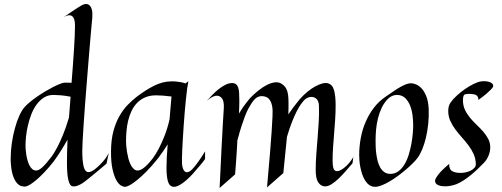

<svg xmlns="http://www.w3.org/2000/svg" viewBox="-20 -918 2498 955"><path d="M521 -157.2 509.8 -104Q483.4 -81.5 466.1 -67.1Q448.7 -52.7 438 -43.9Q425.3 -33.7 418 -27.8Q409.7 -21 400.4 -13.9Q391.1 -6.8 381.1 -1.5Q371.1 3.9 361.1 7.1Q351.1 10.3 341.8 8.8Q313 5.9 313 -107.9Q313 -157.2 315.9 -223.1Q301.8 -198.2 289.3 -178Q276.9 -157.7 267.1 -143.6Q255.9 -127 246.1 -113.8Q224.1 -85.9 203.1 -63.7Q182.1 -41.5 163.6 -25.4Q145 -9.3 130.1 -0.2Q115.2 8.8 106 9.8Q96.7 10.7 85.4 7.3Q74.2 3.9 63.7 -8.1Q53.2 -20 45.2 -42.5Q37.1 -64.9 34.2 -102.1Q33.2 -109.4 33.2 -116.9Q33.2 -124.5 33.2 -131.8Q33.2 -167.5 38.8 -206.1Q44.4 -244.6 54 -279.5Q63.5 -314.5 76.4 -343Q89.4 -371.6 104 -387.2Q114.7 -398.9 130.9 -412.1Q147 -425.3 165.8 -438.2Q184.6 -451.2 204.6 -463.1Q224.6 -475.1 242.7 -484.4Q260.7 -493.7 275.4 -499.5Q290 -505.4 298.8 -506.8H308.6Q313.5 -506.8 320.3 -506.8Q327.1 -506.8 335.9 -505.9Q339.4 -549.8 342.5 -591.3Q345.7 -632.8 347.9 -669.7Q350.1 -706.5 351.6 -737.3Q353 -768.1 353 -790Q353 -809.6 349.9 -819.6Q346.7 -829.6 339.8 -836.9Q335.4 -840.8 329.1 -841.8Q323.7 -842.8 315.4 -840.8Q307.1 -838.9 295.9 -832Q320.8 -849.1 337.9 -860.8Q355 -872.6 366.2 -879.4Q378.9 -887.7 387.2 -892.1Q397.5 -897.9 407.5 -898.2Q417.5 -898.4 425.3 -891.4Q433.1 -884.3 437 -869.1Q440.9 -854 439 -829.1Q437.5 -816.4 434.8 -784.9Q432.1 -753.4 428.2 -709.7Q424.3 -666 420.2 -613.8Q416 -561.5 411.6 -506.8Q407.2 -452.1 403.1 -398.7Q398.9 -345.2 396 -299.6Q393.1 -253.9 391.1 -219.2Q389.2 -184.6 389.2 -168Q389.2 -117.7 396 -89.8Q402.8 -62 420.9 -62Q433.6 -62 453.1 -77.1Q467.3 -88.4 480 -101.6Q491.2 -112.8 502.4 -127.2Q513.7 -141.6 521 -157.2ZM331.1 -437Q302.2 -442.4 281.2 -444.1Q260.3 -445.8 246.1 -445.8Q218.8 -445.8 198 -432.4Q177.2 -418.9 161.6 -397.5Q146 -376 135.5 -348.6Q125 -321.3 118.7 -293.5Q112.3 -265.6 109.6 -240Q106.9 -214.4 106.9 -195.8Q106.9 -188 107.7 -175.5Q108.4 -163.1 110.6 -149.2Q112.8 -135.3 116.7 -121.1Q120.6 -106.9 126.5 -95.5Q132.3 -84 140.6 -76.9Q148.9 -69.8 160.2 -69.8Q172.9 -69.8 190.7 -85.9Q208.5 -102.1 236.8 -139.2Q250.5 -158.2 265.1 -186Q277.8 -210 293 -246.6Q308.1 -283.2 323.2 -334Z M1000 -127Q995.6 -120.1 987.8 -110.6Q980 -101.1 972.2 -91.8Q963.4 -81.1 953.1 -69.8Q940.4 -54.2 925.8 -39.6Q911.1 -24.9 896.7 -13.4Q882.3 -2 868.7 4.9Q855 11.7 844.2 11.2Q823.7 10.3 815.9 -13.9Q808.1 -38.1 808.1 -84Q808.1 -108.4 809.6 -136.7Q811 -165 814 -200.2Q803.2 -183.1 793.5 -168.9Q783.7 -154.8 775.9 -144Q767.1 -131.3 758.3 -121.1Q732.4 -89.4 708.3 -64.9Q684.1 -40.5 663.8 -23.9Q643.6 -7.3 628.2 1.5Q612.8 10.3 604 11.2Q595.2 12.2 582.8 5.4Q570.3 -1.5 559.1 -21Q547.9 -40.5 539.8 -75.7Q531.7 -110.8 532.2 -167Q532.7 -223.1 544.2 -265.9Q555.7 -308.6 574 -340.6Q592.3 -372.6 614.7 -395.8Q637.2 -418.9 659.2 -436Q704.6 -470.7 746.3 -491.5Q788.1 -512.2 828.1 -513.2Q841.3 -513.7 854 -512.7Q865.2 -511.7 878.2 -509.5Q891.1 -507.3 902.8 -502.9L917 -514.2Q914.1 -500.5 910.9 -477.1Q907.7 -453.6 904.8 -424.3Q901.9 -395 898.9 -361.8Q896 -328.6 893.8 -295.2Q891.6 -261.7 889.6 -230.2Q887.7 -198.7 886.5 -172.9Q885.3 -147 885 -128.9Q884.8 -110.8 885.3 -104Q887.7 -76.2 898.2 -65.9Q908.7 -55.7 927.2 -67.9Q934.6 -73.7 945.3 -86.4Q954.6 -97.2 968 -116Q981.4 -134.8 1000 -165ZM833 -438Q786.6 -443.8 756.8 -443.8Q725.1 -443.8 701.7 -433.6Q678.2 -423.3 661.6 -406Q645 -388.7 634.3 -366Q623.5 -343.3 617.4 -317.9Q611.3 -292.5 609.1 -266.1Q606.9 -239.7 606.9 -215.8Q606.9 -207.5 607.9 -193.4Q608.9 -179.2 611.6 -163.1Q614.3 -147 618.4 -130.4Q622.6 -113.8 629.2 -100.3Q635.7 -86.9 644.5 -78.4Q653.3 -69.8 665 -69.8Q677.7 -69.8 696 -83.7Q714.4 -97.7 740.2 -130.9Q755.4 -151.4 770.5 -180.2Q783.2 -204.6 797.6 -240.2Q812 -275.9 823.2 -323.2Z M1389.2 -57.1 1308.1 14.2Q1317.4 -86.4 1322.8 -154.3Q1328.1 -222.2 1331.1 -263.2Q1334.5 -311.5 1335.4 -338.9Q1337.4 -370.6 1333.5 -390.4Q1329.6 -410.2 1321.5 -421.1Q1313.5 -432.1 1303 -436Q1292.5 -439.9 1282.2 -439.9Q1271.5 -439.9 1262.9 -436Q1254.4 -432.1 1246.6 -424.1Q1238.8 -416 1231 -404.1Q1223.1 -392.1 1214.4 -376Q1207 -361.8 1198.2 -339.4Q1190.9 -320.3 1181.2 -290.5Q1171.4 -260.7 1160.2 -217.8V-209Q1159.2 -185.5 1157.2 -159.2Q1155.8 -136.7 1153.8 -108.4Q1151.9 -80.1 1149.4 -50.8L1072.3 17.1Q1077.6 -101.6 1081.8 -179Q1085.9 -256.3 1088.4 -301.3Q1091.3 -354 1093.3 -381.8Q1094.7 -414.6 1084.5 -428.2Q1074.2 -441.9 1059.1 -441.9Q1047.4 -441.9 1033.9 -434.6Q1020.5 -427.2 1008.3 -416Q1020.5 -429.7 1035.4 -445.3Q1050.3 -460.9 1066.9 -474.1Q1083.5 -487.3 1100.8 -496.1Q1118.2 -504.9 1135.3 -504.9Q1146 -504.9 1153.6 -499.3Q1161.1 -493.7 1165 -481Q1168.5 -472.2 1169.4 -455.1Q1170.4 -438 1170.4 -416Q1170.4 -401.9 1169.9 -385.7Q1169.4 -369.6 1168.5 -353Q1178.7 -370.1 1188.5 -384.3Q1198.2 -398.4 1206.1 -408.2Q1214.8 -419.9 1223.1 -429.2Q1243.2 -450.2 1264.9 -467.5Q1286.6 -484.9 1307.4 -495.4Q1328.1 -505.9 1346.7 -508.3Q1365.2 -510.7 1379.4 -502Q1389.2 -496.1 1396 -488.3Q1402.8 -480.5 1407 -469.7Q1411.1 -459 1413.1 -444.1Q1415 -429.2 1415 -409.2Q1415 -394 1415 -379.2Q1415 -364.3 1414.1 -349.1Q1425.3 -365.2 1435.3 -378.9Q1445.3 -392.6 1453.6 -402.8Q1462.9 -415 1471.2 -424.8Q1489.7 -445.8 1509.5 -461.9Q1529.3 -478 1548.1 -488.3Q1566.9 -498.5 1583 -502.7Q1599.1 -506.8 1610.4 -503.9Q1633.3 -498 1641.4 -470Q1649.4 -441.9 1649.4 -394Q1649.4 -357.4 1647 -322.3Q1644.5 -287.1 1641.8 -253.2Q1639.2 -219.2 1636.7 -185.8Q1634.3 -152.3 1634.3 -119.1Q1634.3 -96.2 1637.9 -82.8Q1641.6 -69.3 1652.3 -66.9Q1663.1 -65.9 1676.3 -72.8Q1687.5 -78.6 1703.1 -93Q1718.8 -107.4 1737.3 -136.2L1733.4 -106Q1720.2 -91.3 1702.9 -70.8Q1685.5 -50.3 1666.7 -32Q1647.9 -13.7 1628.7 -1.5Q1609.4 10.7 1592.3 8.8Q1573.7 6.3 1562 -12.5Q1550.3 -31.2 1550.3 -71.8Q1550.3 -112.8 1553.5 -153.1Q1556.6 -193.4 1559.8 -233.2Q1563 -272.9 1565.4 -312.7Q1567.9 -352.5 1566.4 -392.1Q1565.4 -415.5 1554.4 -425.8Q1543.5 -436 1529.3 -436Q1510.7 -436 1495.1 -421.9Q1487.8 -414.6 1477.5 -400.6Q1467.3 -386.7 1455.8 -364.3Q1444.3 -341.8 1431.9 -310.3Q1419.4 -278.8 1407.2 -236.8Q1403.3 -190.9 1398.2 -146.2Q1393.1 -101.6 1389.2 -57.1Z M2112.3 -376Q2113.8 -337.9 2109.9 -301.3Q2106 -264.6 2098.4 -232.7Q2090.8 -200.7 2079.8 -174.6Q2068.8 -148.4 2056.2 -131.8Q2047.9 -120.6 2033 -105.7Q2018.1 -90.8 1999.5 -75Q1981 -59.1 1960 -43.5Q1939 -27.8 1918.5 -15.9Q1897.9 -3.9 1879.2 3.7Q1860.4 11.2 1846.2 11.2Q1829.6 11.2 1817.4 2.7Q1805.2 -5.9 1796.4 -19.8Q1787.6 -33.7 1781.7 -51Q1775.9 -68.4 1772.5 -85.7Q1769 -103 1767.8 -118.9Q1766.6 -134.8 1766.6 -146Q1766.6 -189 1774.4 -231.2Q1782.2 -273.4 1798.6 -311.5Q1814.9 -349.6 1839.8 -382.1Q1864.7 -414.6 1899.4 -438Q1921.9 -453.1 1939.9 -465.6Q1958 -478 1973.1 -486.3Q1988.3 -494.6 2000.7 -499.3Q2013.2 -503.9 2024.4 -503.9Q2035.2 -503.9 2049.6 -498Q2064 -492.2 2077.4 -477.8Q2090.8 -463.4 2100.6 -438.7Q2110.4 -414.1 2112.3 -376ZM2035.2 -294.9Q2035.2 -315.4 2032.2 -341.8Q2029.3 -368.2 2020.5 -391.1Q2011.7 -414.1 1995.8 -429.9Q1980 -445.8 1953.6 -445.8Q1942.9 -445.8 1931.4 -441.2Q1919.9 -436.5 1910.2 -426.8Q1890.6 -407.2 1878.7 -382.1Q1866.7 -356.9 1859.9 -329.1Q1853 -301.3 1850.6 -272.9Q1848.1 -244.6 1848.1 -219.2Q1848.1 -206.1 1848.6 -188.7Q1849.1 -171.4 1851.6 -153.1Q1854 -134.8 1858.6 -116.7Q1863.3 -98.6 1871.3 -84.7Q1879.4 -70.8 1891.6 -62Q1903.8 -53.2 1921.4 -53.2Q1944.8 -53.2 1962.4 -66.7Q1980 -80.1 1992.7 -101.6Q2005.4 -123 2013.4 -149.9Q2021.5 -176.8 2026.4 -203.6Q2031.2 -230.5 2033.2 -254.6Q2035.2 -278.8 2035.2 -294.9Z M2432.6 -486.8Q2430.2 -481 2421.4 -472.2Q2414.1 -464.4 2399.7 -451.9Q2385.3 -439.5 2359.4 -420.9Q2359.9 -429.2 2357.2 -434.8Q2354.5 -440.4 2350.6 -443.4Q2346.2 -446.8 2340.8 -448.2Q2309.6 -454.1 2291.5 -448.2Q2287.1 -446.3 2284.9 -438.7Q2282.7 -431.2 2282.7 -419.9Q2282.7 -393.1 2292.7 -371.8Q2302.7 -350.6 2317.9 -332.3Q2333 -314 2350.6 -297.4Q2368.2 -280.8 2383.3 -263.4Q2398.4 -246.1 2408.4 -227.1Q2418.5 -208 2418.5 -185.1Q2418.5 -165.5 2410.4 -144.8Q2402.3 -124 2385.7 -106.9Q2371.6 -92.3 2355.2 -76.7Q2338.9 -61 2321.5 -46.9Q2304.2 -32.7 2286.1 -21Q2268.1 -9.3 2250.5 -2Q2220.7 8.8 2193.4 8.8Q2174.8 8.8 2161.1 3.4Q2147.5 -2 2144.5 -13.2Q2142.1 -22 2149.9 -34.9Q2157.7 -47.9 2169.4 -60.8Q2181.2 -73.7 2194.1 -85.2Q2207 -96.7 2214.4 -103Q2213.4 -79.6 2225.3 -69.6Q2237.3 -59.6 2263.7 -58.1Q2276.9 -57.1 2291.5 -59.8Q2306.2 -62.5 2318.6 -68.1Q2331.1 -73.7 2339.1 -82.5Q2347.2 -91.3 2346.7 -103Q2345.7 -130.4 2335.2 -153.1Q2324.7 -175.8 2309.3 -196Q2293.9 -216.3 2276.6 -235.6Q2259.3 -254.9 2244.4 -274.9Q2229.5 -294.9 2219.5 -317.4Q2209.5 -339.8 2209.5 -366.2Q2209.5 -377.4 2211.9 -387.7Q2214.4 -397.9 2220.7 -407.2Q2231.9 -423.8 2251.5 -441.9Q2271 -460 2293 -475.1Q2314.9 -490.2 2336.4 -500.7Q2357.9 -511.2 2373.5 -513.2Q2388.7 -515.1 2400.6 -513.4Q2412.6 -511.7 2420.4 -507.8Q2428.2 -503.9 2431.4 -498.3Q2434.6 -492.7 2432.6 -486.8Z"/></svg>

Font: Quintessential
Style: Regular
Weight: 400
Designer: Astigmatic (AOETI)
Foundry: Astigmatic (AOETI)
Version: Version 1.000